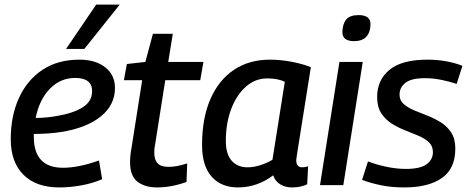

<svg xmlns="http://www.w3.org/2000/svg" viewBox="-20 -810 2054 840"><path d="M427 -26Q385 -8 336 1Q287 10 239 10Q138 10 82.5 -45.5Q27 -101 27 -201Q27 -302 62.5 -380.5Q98 -459 165 -504Q232 -549 328 -549Q398 -549 440.5 -515.5Q483 -482 483 -425Q483 -351 421.5 -301Q360 -251 251 -233Q219 -228 187.5 -226Q156 -224 128 -224Q128 -218 128 -211Q128 -76 256 -76Q289 -76 329 -84Q369 -92 413 -108ZM309 -469Q244 -469 198 -421.5Q152 -374 136 -294Q158 -294 180.5 -296Q203 -298 226 -302Q299 -314 341 -340Q383 -366 383 -411Q383 -469 309 -469ZM269 -596 401 -790H504L349 -596Z M799 -95 796 -14Q730 10 667 10Q614 10 581.5 -15Q549 -40 549 -101Q549 -130 556 -167L602 -459H522L535 -530L616 -539L649 -662H736L716 -539H870L856 -459H703L658 -174Q656 -165 655.5 -156.5Q655 -148 655 -141Q655 -112 669 -96Q683 -80 718 -80Q737 -80 757 -84Q777 -88 799 -95Z M1257 10Q1228 10 1206 -3.5Q1184 -17 1175 -43Q1143 -18 1103.5 -4Q1064 10 1021 10Q948 10 906 -37Q864 -84 864 -176Q864 -293 900.5 -376.5Q937 -460 1003.5 -504.5Q1070 -549 1161 -549Q1208 -549 1257 -539.5Q1306 -530 1340 -516Q1321 -396 1308.5 -318Q1296 -240 1289 -195.5Q1282 -151 1279 -132Q1276 -113 1276 -110Q1276 -78 1302 -78Q1316 -78 1328 -83L1324 -4Q1297 10 1257 10ZM1172 -111 1226 -452Q1210 -460 1190.5 -463.5Q1171 -467 1149 -467Q1097 -467 1056 -431Q1015 -395 991.5 -333Q968 -271 968 -193Q968 -136 993.5 -107Q1019 -78 1063 -78Q1090 -78 1119.5 -87.5Q1149 -97 1172 -111Z M1549 -744Q1601 -744 1601 -704Q1599 -630 1529 -630Q1477 -630 1478 -671Q1479 -706 1495 -725Q1511 -744 1549 -744ZM1380 0 1465 -539H1567L1482 0Z M1564 -23 1590 -104Q1622 -91 1667.5 -81Q1713 -71 1756 -71Q1819 -71 1846.5 -91.5Q1874 -112 1874 -144Q1874 -171 1856.5 -187.5Q1839 -204 1811 -216Q1783 -228 1752 -240Q1721 -252 1693.5 -269.5Q1666 -287 1648 -314.5Q1630 -342 1630 -386Q1630 -460 1684 -504.5Q1738 -549 1850 -549Q1894 -549 1934 -541.5Q1974 -534 2003 -522L1978 -443Q1948 -453 1911.5 -460.5Q1875 -468 1840 -468Q1779 -468 1753.5 -447.5Q1728 -427 1728 -396Q1728 -371 1746 -355Q1764 -339 1791.5 -327.5Q1819 -316 1850 -304Q1881 -292 1909 -274.5Q1937 -257 1954.5 -229.5Q1972 -202 1972 -160Q1972 -72 1913 -31Q1854 10 1749 10Q1693 10 1647 0.5Q1601 -9 1564 -23Z"/></svg>

Font: Georama Medium
Style: Italic
Weight: 500
Italic angle: -9°
Designer: Jean-Baptiste Levee
Foundry: Production Type
Version: Version 1.000